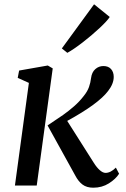

<svg xmlns="http://www.w3.org/2000/svg" viewBox="-20 -864 585 894"><path d="M69 -535.5 202.5 -559 225.5 -545.5 151 0H49.5L114.5 -478L62.5 -501.5ZM534.5 -55Q519 -30.5 487 -10.2Q455 10 414.5 10Q383.5 10 364 -4.8Q344.5 -19.5 330 -47.5L201.5 -280Q248.5 -311 273.8 -328.8Q299 -346.5 324.5 -368.8Q350 -391 369.5 -416.5Q387 -438 394.2 -458.5Q401.5 -479 404 -500.5Q407.5 -528 423.8 -542.2Q440 -556.5 461.5 -556.5Q484.5 -556.5 497 -542.5Q509.5 -528.5 509.5 -506Q509.5 -474 483.5 -440.5Q438.5 -380.5 293 -301L417 -105.5Q430.5 -84 444.8 -71.5Q459 -59 471.5 -59Q495 -59 519.5 -83.5ZM268 -638.5 418 -844 491 -785Q480 -767.5 443.8 -733.5Q407.5 -699.5 364.8 -666.5Q322 -633.5 293.5 -618Z"/></svg>

Font: Merriweather Text
Style: Italic
Weight: 400
Italic angle: -7.8°
Designer: Eben Sorkin
Foundry: Eben Sorkin
Version: Version 2.100